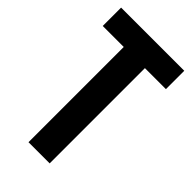

<svg xmlns="http://www.w3.org/2000/svg" viewBox="-213 -754 821 821"><g transform="rotate(45 197.0 -343.5)"><path d="M388 -687V-576H261V0H133V-576H6V-687Z"/></g></svg>

Font: Khand ExtraBold
Style: Regular
Weight: 800
Designer: Sanchit Sawaria and Jyotish Sonowal (Devanagari), Satya Rajpurohit (Latin)
Foundry: Indian Type Foundry
Version: Version 2.000;PS 1.0;hotconv 1.0.79;makeotf.lib2.5.61930